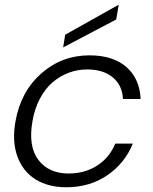

<svg xmlns="http://www.w3.org/2000/svg" viewBox="-20 -790 653 818"><path d="M45.9 -272.9Q68.8 -400.9 156.2 -477.5Q243.7 -554.2 360.8 -554.2Q461.9 -554.2 518.6 -504.4Q575.2 -454.6 579.1 -368.2H503.9Q501 -426.8 460.4 -460.4Q419.9 -494.1 351.1 -494.1Q310.5 -494.1 273.2 -480.2Q235.8 -466.3 204.3 -439.5Q172.9 -412.6 150.1 -369.9Q127.4 -327.1 118.2 -272.9Q99.6 -166 143.8 -108.4Q188 -50.8 272 -50.8Q341.3 -50.8 393.8 -84.5Q446.3 -118.2 471.2 -178.2H545.9Q511.7 -94.2 437 -43.2Q362.3 7.8 262.2 7.8Q185.5 7.8 131.3 -25.9Q77.1 -59.6 54 -123.8Q30.8 -188 45.9 -272.9ZM257.8 -642.1 485.8 -770 475.1 -707 249 -587.9Z"/></svg>

Font: SVN-Poppins Light
Style: Italic
Weight: 300
Italic angle: -10°
Designer: Ninad Kale (Devanagari), Jonny Pinhorn (Latin)
Foundry: Indian Type Foundry
Version: Version 3.002 2017